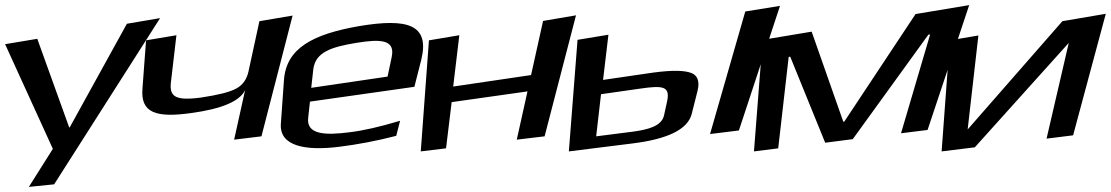

<svg xmlns="http://www.w3.org/2000/svg" viewBox="-118 -559 4351 752"><path d="M509 -488 379 -466 155 -60H153L28 -407L-98 -386L89 24L-5 173L94 163Z M629 -116C749 -132 821 -162 842 -206L799 -12L906 -25L1028 -498L898 -476L855 -278C848 -248 833 -226 807 -212C781 -198 736 -187 670 -177C642 -173 619 -172 601 -173C561 -176 547 -194 551 -233L573 -421L454 -401L440 -212C432 -117 493 -97 629 -116Z M1290 -457C1106 -425 1002 -370 994 -243L982 -74C976 15 1081 32 1210 16C1282 7 1357 -7 1434 -27L1449 -86C1369 -62 1303 -47 1251 -41C1152 -28 1082 -33 1089 -97L1096 -161L1505 -219L1532 -325C1566 -464 1477 -488 1290 -457ZM1277 -391C1374 -407 1431 -404 1416 -335L1400 -259L1101 -215L1109 -287C1117 -355 1180 -375 1277 -391Z M2015 -25 2138 -499 2009 -477 1962 -265 1657 -220 1681 -421 1562 -401 1530 34 1629 22 1651 -159 1948 -201 1906 -12Z M2776 -48 2937 -536 2801 -514 2663 -34ZM2358 3C2497 -14 2575 -52 2591 -112L2614 -203C2624 -243 2613 -268 2581 -276C2548 -285 2493 -283 2415 -271L2244 -246L2265 -423L2144 -403L2110 34ZM2358 -43 2217 -25 2236 -190 2390 -212C2479 -225 2507 -221 2495 -163L2483 -108C2474 -64 2418 -51 2358 -43Z M3515 -50 3678 -539 3468 -504 3189 -83 3185 -82 3061 -435 2869 -403 2835 34 2930 22 2971 -336 2977 -337 3114 0 3222 -14 3518 -423 3525 -424 3411 -37Z M3700 18 4068 -391 3981 -16 4085 -29 4213 -505 4043 -476 3672 -52 3714 -420 3602 -401 3570 34Z"/></svg>

Font: Gamestation Warped
Style: Italic
Weight: 400
Designer: Jonas Hecksher
Foundry: Jonas Hecksher, Playtypeª, e-types AS
Version: Version 1.003